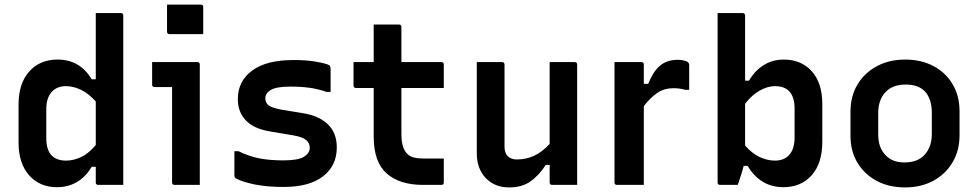

<svg xmlns="http://www.w3.org/2000/svg" viewBox="-20 -807 4270 838"><path d="M231 -547Q282 -547 319 -524.5Q356 -502 380 -461H398V-750H507Q518 -750 518 -739V0H409Q398 0 398 -11V-79H380Q355 -36 316.5 -13Q278 10 229 10Q153 10 107 -42Q61 -94 61 -185V-350Q61 -443 107.5 -495Q154 -547 231 -547ZM206 -128Q228 -106 268 -106Q301 -106 334 -121.5Q367 -137 398 -174V-364Q368 -398 334.5 -414.5Q301 -431 268 -431Q228 -431 205 -405Q182 -379 182 -330V-204Q182 -152 206 -128Z M731 -11V-427H655Q644 -427 644 -438V-536H841Q852 -536 852 -525V0H742Q731 0 731 -11ZM709 -787H856Q867 -787 867 -776V-658H720Q709 -658 709 -669Z M1217 -107Q1282 -107 1307 -123Q1332 -139 1332 -162Q1332 -182 1316.5 -195.5Q1301 -209 1261 -216L1160 -233Q1087 -245 1052.5 -282Q1018 -319 1018 -374Q1018 -453 1080.5 -499Q1143 -545 1261 -545Q1312 -545 1348.5 -539.5Q1385 -534 1409 -526Q1418 -523 1420.5 -518.5Q1423 -514 1423 -505V-406H1405Q1367 -419 1330.5 -424Q1294 -429 1248 -429Q1186 -429 1162 -414.5Q1138 -400 1138 -378Q1138 -359 1151.5 -348Q1165 -337 1205 -329L1302 -313Q1372 -302 1411 -264.5Q1450 -227 1450 -163Q1450 -84 1390 -37.5Q1330 9 1218 9Q1147 9 1094 -1.5Q1041 -12 1012 -27Q1003 -30 1003 -42V-147H1021Q1066 -125 1111 -116Q1156 -107 1217 -107Z M1917 -115V-11Q1917 0 1906 0H1826Q1724 0 1667.5 -50Q1611 -100 1611 -211V-423H1534Q1523 -423 1523 -434V-536H1611V-700H1721Q1732 -700 1732 -689V-536H1906Q1917 -536 1917 -525V-423H1732V-221Q1732 -160 1758 -135Q1769 -124 1787 -119.5Q1805 -115 1830 -115Z M2171 -536Q2182 -536 2182 -525V-167Q2182 -139 2196.5 -125Q2211 -111 2235 -111Q2276 -111 2311 -127Q2346 -143 2379 -179V-536H2488Q2499 -536 2499 -525V0H2390Q2379 0 2379 -11V-87H2362Q2332 -41 2295 -15Q2258 11 2202 11Q2139 11 2100 -30Q2061 -71 2061 -138V-536Z M2790 0H2673Q2662 0 2662 -11V-536H2779Q2790 -536 2790 -525V-441H2809Q2831 -496 2861.5 -521Q2892 -546 2938 -546Q2954 -546 2965 -543Q2976 -540 2981 -537Q2988 -531 2988 -524V-415H2970Q2960 -418 2948 -420Q2936 -422 2920 -422Q2879 -422 2849.5 -402Q2820 -382 2790 -344Z M3200 0H3123Q3112 0 3112 -11V-750H3221Q3232 -750 3232 -739V-455H3249Q3275 -499 3313.5 -523Q3352 -547 3401 -547Q3477 -547 3523 -496Q3569 -445 3569 -353V-188Q3569 -94 3522.5 -42Q3476 10 3399 10Q3299 10 3243 -83H3226Q3222 -68 3216 -48.5Q3210 -29 3205 -14.5Q3200 0 3200 0ZM3362 -431Q3330 -431 3295.5 -411.5Q3261 -392 3232 -354V-172Q3262 -137 3296 -121.5Q3330 -106 3362 -106Q3403 -106 3425.5 -132Q3448 -158 3448 -207V-333Q3448 -385 3424 -409Q3403 -431 3362 -431Z M3930 -547Q4001 -547 4054.5 -518.5Q4108 -490 4138 -439Q4168 -388 4168 -322V-217Q4168 -150 4137.5 -98.5Q4107 -47 4053.5 -18Q4000 11 3930 11Q3859 11 3805.5 -18Q3752 -47 3722 -97.5Q3692 -148 3692 -214V-319Q3692 -387 3722.5 -438Q3753 -489 3807 -518Q3861 -547 3930 -547ZM3933 -438Q3875 -438 3844 -404Q3813 -370 3813 -314V-221Q3813 -161 3846 -129Q3875 -98 3927 -98Q3986 -98 4016.5 -132.5Q4047 -167 4047 -222V-315Q4047 -376 4016 -409Q3987 -438 3933 -438Z"/></svg>

Font: Recursive Sn Lnr St SmB
Style: Regular
Weight: 600
Version: Version 1.079;hotconv 1.0.112;makeotfexe 2.5.65598; ttfautoh